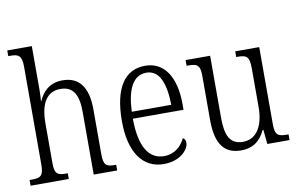

<svg xmlns="http://www.w3.org/2000/svg" viewBox="-79 -907 1647 1063"><g transform="rotate(-10 745.0 -375.0)"><path d="M14 0H229V-32H223C174 -32 155 -38 155 -102V-326C155 -438 193 -499 269 -499C342 -499 369 -447 369 -354V0H501V-32H495C446 -32 430 -40 430 -105V-356C430 -485 379 -544 289 -544C215 -544 175 -500 154 -451H152C153 -461 155 -490 155 -514V-760H17V-728H29C72 -728 93 -720 93 -656V-105C93 -39 74 -32 25 -32H14Z M762 10C858 10 905 -49 905 -85C905 -100 898 -109 890 -113C870 -71 832 -33 771 -33C687 -33 637 -107 636 -267H921V-298C921 -455 859 -544 753 -544C639 -544 574 -451 574 -263C574 -89 644 10 762 10ZM859 -306H637C642 -431 678 -505 754 -505C828 -505 857 -424 859 -306Z M1197 10C1260 10 1304 -19 1333 -81H1337L1345 0H1470V-32H1463C1413 -32 1394 -38 1394 -104V-536H1259V-504H1264C1316 -504 1333 -497 1333 -426V-210C1333 -111 1296 -35 1215 -35C1142 -35 1118 -88 1118 -186V-536H980V-504H987C1038 -504 1056 -497 1056 -434V-185C1056 -47 1105 10 1197 10Z"/></g></svg>

Font: Noto Serif Hebrew Condensed Light
Style: Regular
Weight: 300
Width: 3
Designer: Monotype Design Team
Foundry: Monotype Imaging Inc.
Version: Version 2.004